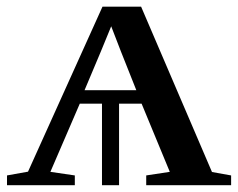

<svg xmlns="http://www.w3.org/2000/svg" viewBox="-30 -542 696 562"><path d="M-9.5 0V-28.5L52 -39.5L270 -522.5H383L590.5 -38.5L646.5 -28.5V0H398V-28.5L467 -39L384.5 -238.5H318.5V0H268.5V-238.5H203.5L117.5 -39L189 -28.5V0ZM217.5 -278H369L323.5 -392.5L295.5 -465L265.5 -392Z"/></svg>

Font: Merriweather 96pt Medium
Style: Regular
Weight: 500
Version: Version 2.100